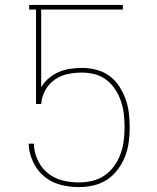

<svg xmlns="http://www.w3.org/2000/svg" viewBox="-20 -755 640 783"><path d="M302 8Q266 8 230.5 -0.5Q195 -9 166.5 -30.5Q138 -52 120.5 -84Q103 -116 98 -152L97 -169H118L119 -154Q123 -122 138.5 -93Q154 -64 180 -45Q206 -26 237.5 -18.5Q269 -11 302 -11Q329 -11 356.5 -17.5Q384 -24 406.5 -39.5Q429 -55 445.5 -78Q462 -101 471.5 -127Q481 -153 484.5 -180.5Q488 -208 488 -235V-236Q488 -236 488 -236Q488 -236 488 -236Q488 -263 485 -289.5Q482 -316 473.5 -341.5Q465 -367 450.5 -389.5Q436 -412 415 -428.5Q394 -445 367.5 -452Q341 -459 315 -459Q285 -459 256 -453Q227 -447 203 -430Q179 -413 164.5 -386.5Q150 -360 148 -331H127V-716H99V-735H481V-716H148V-399Q160 -420 179 -436Q198 -452 220 -461.5Q242 -471 266 -474.5Q290 -478 315 -478Q344 -478 373 -470.5Q402 -463 425.5 -446Q449 -429 465.5 -404Q482 -379 492 -351.5Q502 -324 505.5 -294.5Q509 -265 509 -236Q509 -206 505 -175.5Q501 -145 490 -117Q479 -89 460.5 -64Q442 -39 417 -22.5Q392 -6 362 1Q332 8 302 8Z"/></svg>

Font: Zed Sans Thin Extended
Style: Regular
Weight: 100
Width: 7
Designer: Belleve Invis
Foundry: Belleve Invis
Version: Version 1.0.0; ttfautohint (v1.8.4)